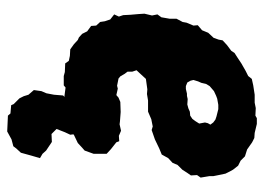

<svg xmlns="http://www.w3.org/2000/svg" viewBox="-120 -435 733 533"><g transform="rotate(90 246.5 -168.5)"><path d="M191 21 180 18 156 17 149 7 135 4 117 3 103 -7 91 -18 84 -21 74 -30 67 -44 52 -55 51 -69 41 -80 39 -93 34 -108 20 -119 26 -132 22 -144 21 -164 19 -187 18 -203 23 -224 20 -239 28 -250 32 -273V-292L41 -309L43 -320L51 -339L50 -351L64 -363L71 -380L85 -395L90 -409L92 -420L105 -432L121 -444L127 -453L141 -462L156 -472L177 -484L191 -491L199 -501L217 -505L243 -509H265L280 -512L301 -511L308 -515H324L349 -509L363 -508L375 -502L385 -495L395 -488L414 -482L426 -470L440 -463L451 -449L456 -440L462 -428L466 -409L469 -394V-383L473 -359L466 -349L467 -332L460 -322L451 -308L438 -295L432 -281L419 -269L409 -251L392 -244L367 -232L341 -223L331 -226L311 -222L290 -213H275H259L241 -210L228 -211L199 -207L188 -195L175 -181L179 -169V-156L185 -148L192 -136L198 -131L218 -127L226 -129L244 -125L251 -131L263 -136L291 -137L317 -135L325 -134L343 -138L357 -132L372 -133L375 -125L394 -110L407 -98V-84V-62L398 -37L390 -30L377 -18L354 -7L341 1L318 5L301 7L285 12L262 18L246 19L223 16L217 21ZM219 -318H227L240 -321H246L255 -323L270 -322L281 -325L290 -329L301 -330L310 -336L316 -344L323 -355L320 -371L322 -379L326 -386L320 -394L312 -400L303 -403L295 -405L283 -408H271L254 -405L246 -402L233 -396L226 -390L219 -384L213 -374L210 -361L206 -352L202 -339L204 -331L209 -322ZM301 176 295 169 272 167 269 160 253 144 247 132 243 119 230 104 233 83 239 69 243 48 245 23 264 3 282 -9 314 -20 334 -24 354 -17 356 -13 353 -5 354 3 347 18 338 41 352 55 374 54 398 70 407 80 419 87 412 111 404 140 392 153 386 161 367 166 345 178Z"/></g></svg>

Font: Winky Rough
Style: Bold Italic
Weight: 700
Italic angle: -8.97852°
Designer: Simon Atzbach
Foundry: typofactur
Version: Version 1.206; ttfautohint (v1.8.4.7-5d5b)